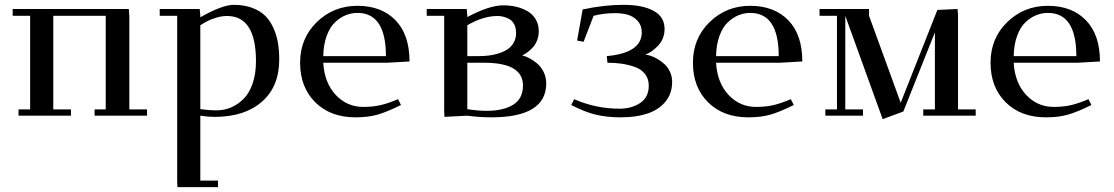

<svg xmlns="http://www.w3.org/2000/svg" viewBox="-20 -476 4584 790"><path d="M32.2 -411.1V-439H509.8L512.2 -411.1V-25.9H585V0H369.1V-25.9H415V-411.1H199.2V-25.9H272V0H56.2V-25.9H104V-411.1Z M637.2 -411.1V-439H801.8L804.2 -411.1V-404.8Q894.5 -456.1 941.9 -456.1Q985.8 -456.1 1019.3 -443.1Q1052.7 -430.2 1073 -409.2Q1093.3 -388.2 1106.2 -358.2Q1119.1 -328.1 1124 -297.6Q1128.9 -267.1 1128.9 -231Q1128.9 -119.6 1057.6 -57.4Q986.3 4.9 862.8 4.9Q834 4.9 804.2 0V267.1H877V293.9H710L709 267.1V-411.1ZM804.2 -26.9Q837.9 -22 872.1 -22Q902.3 -22 930.2 -33.7Q958 -45.4 981.7 -68.6Q1005.4 -91.8 1019.3 -132.1Q1033.2 -172.4 1033.2 -224.1Q1033.2 -410.2 914.1 -410.2Q892.6 -410.2 870.6 -403.6Q848.6 -397 835.4 -390.1Q822.3 -383.3 804.2 -372.1Z M1450.7 -452.1Q1549.3 -452.1 1607.2 -392.8Q1665 -333.5 1665 -223.1L1571.8 -217.8H1310.1Q1314.9 -135.3 1361.3 -85.7Q1407.7 -36.1 1474.6 -36.1Q1515.6 -36.1 1547.9 -43.9Q1580.1 -51.8 1617.7 -67.9L1629.9 -43.9Q1571.3 -15.1 1533.2 -4.2Q1495.1 6.8 1442.9 6.8Q1339.4 6.8 1277.1 -55.2Q1214.8 -117.2 1214.8 -217.8Q1214.8 -318.4 1283.7 -385.3Q1352.5 -452.1 1450.7 -452.1ZM1310.1 -245.1H1567.9Q1567.9 -422.9 1450.7 -422.9Q1425.8 -422.9 1402.3 -413.3Q1378.9 -403.8 1358.2 -384Q1337.4 -364.3 1324.2 -328.4Q1311 -292.5 1310.1 -245.1Z M1735.8 -411.1V-439H1900.4L1902.8 -411.1V-405.8Q1993.2 -454.1 2050.8 -454.1Q2078.6 -454.1 2103.8 -448.2Q2128.9 -442.4 2150.1 -430.2Q2171.4 -418 2184.1 -396.7Q2196.8 -375.5 2196.8 -347.2Q2196.8 -326.7 2189.5 -308.8Q2182.1 -291 2170.7 -279.1Q2159.2 -267.1 2148.7 -259.8Q2138.2 -252.4 2128.4 -248Q2141.6 -245.1 2157.2 -237.1Q2172.9 -229 2189.2 -215.6Q2205.6 -202.1 2216.6 -180.4Q2227.5 -158.7 2227.5 -132.8Q2227.5 6.8 2001.5 6.8Q1953.6 6.8 1902.8 0L1808.6 4.9L1807.6 -20V-411.1ZM1902.8 -26.9Q1943.4 -20 1983.4 -20Q2051.3 -20 2091.6 -45.2Q2131.8 -70.3 2131.8 -124Q2131.8 -217.8 1972.7 -217.8H1902.8ZM1902.8 -245.1H1948.7Q1971.2 -245.1 1991.7 -247.6Q2012.2 -250 2033.2 -256.8Q2054.2 -263.7 2069.3 -273.9Q2084.5 -284.2 2094 -301.3Q2103.5 -318.4 2103.5 -339.8Q2103.5 -361.3 2095.5 -376.5Q2087.4 -391.6 2074.5 -398.2Q2061.5 -404.8 2050 -407.5Q2038.6 -410.2 2026.9 -410.2Q1968.3 -410.2 1902.8 -372.1Z M2330.6 -43.9 2342.3 -67.9Q2431.6 -28.8 2529.3 -28.8Q2578.6 -28.8 2614 -52.2Q2649.4 -75.7 2649.4 -124Q2649.4 -152.3 2633.5 -172.1Q2617.7 -191.9 2590.3 -201.2Q2563 -210.4 2536.6 -214.1Q2510.3 -217.8 2479.5 -217.8L2476.6 -245.1Q2620.6 -258.3 2620.6 -342.8Q2620.6 -371.6 2603.5 -390.1Q2586.4 -408.7 2563 -415.3Q2539.6 -421.9 2510.3 -421.9Q2464.4 -421.9 2422.4 -411.1L2381.3 -304.2L2354.5 -309.1L2377.4 -437Q2464.8 -456.1 2546.4 -456.1Q2623.5 -456.1 2668.9 -431.6Q2714.4 -407.2 2714.4 -356.9Q2714.4 -316.4 2687.3 -287.6Q2660.2 -258.8 2634.3 -252Q2645.5 -250.5 2658.9 -245.8Q2672.4 -241.2 2688 -231.7Q2703.6 -222.2 2716.3 -210Q2729 -197.8 2737.3 -179.2Q2745.6 -160.6 2745.6 -139.2Q2745.6 -90.8 2717.8 -57.4Q2689.9 -23.9 2643.3 -8.5Q2596.7 6.8 2534.7 6.8Q2477.1 6.8 2431.4 -4.2Q2385.7 -15.1 2330.6 -43.9Z M3066.9 -452.1Q3165.5 -452.1 3223.4 -392.8Q3281.2 -333.5 3281.2 -223.1L3188 -217.8H2926.3Q2931.2 -135.3 2977.5 -85.7Q3023.9 -36.1 3090.8 -36.1Q3131.8 -36.1 3164.1 -43.9Q3196.3 -51.8 3233.9 -67.9L3246.1 -43.9Q3187.5 -15.1 3149.4 -4.2Q3111.3 6.8 3059.1 6.8Q2955.6 6.8 2893.3 -55.2Q2831.1 -117.2 2831.1 -217.8Q2831.1 -318.4 2899.9 -385.3Q2968.8 -452.1 3066.9 -452.1ZM2926.3 -245.1H3184.1Q3184.1 -422.9 3066.9 -422.9Q3042 -422.9 3018.6 -413.3Q2995.1 -403.8 2974.4 -384Q2953.6 -364.3 2940.4 -328.4Q2927.2 -292.5 2926.3 -245.1Z M3352.1 -411.1V-439H3555.7V-411.1L3686 -53.2L3836.9 -435.1L3919.9 -439L3921.9 -413.1V-25.9H3994.6V0H3778.8V-25.9H3826.7V-342.8L3696.8 -17.1L3611.8 14.2L3458 -411.1V-25.9H3530.8V0H3376V-25.9H3423.8V-411.1Z M4291.5 -452.1Q4390.1 -452.1 4448 -392.8Q4505.9 -333.5 4505.9 -223.1L4412.6 -217.8H4150.9Q4155.8 -135.3 4202.1 -85.7Q4248.5 -36.1 4315.4 -36.1Q4356.4 -36.1 4388.7 -43.9Q4420.9 -51.8 4458.5 -67.9L4470.7 -43.9Q4412.1 -15.1 4374 -4.2Q4335.9 6.8 4283.7 6.8Q4180.2 6.8 4117.9 -55.2Q4055.7 -117.2 4055.7 -217.8Q4055.7 -318.4 4124.5 -385.3Q4193.4 -452.1 4291.5 -452.1ZM4150.9 -245.1H4408.7Q4408.7 -422.9 4291.5 -422.9Q4266.6 -422.9 4243.2 -413.3Q4219.7 -403.8 4199 -384Q4178.2 -364.3 4165 -328.4Q4151.9 -292.5 4150.9 -245.1Z"/></svg>

Font: Dehuti Alt
Style: Bold
Weight: 700
Version: Version 1.2